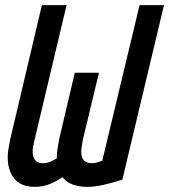

<svg xmlns="http://www.w3.org/2000/svg" viewBox="-20 -713 658 747"><path d="M117 14Q78 14 55 -1Q32 -16 21 -42Q10 -68 10 -100Q10 -117 13 -135Q16 -153 20 -172L143 -693H239L114 -167Q111 -155 109 -144Q107 -133 107 -124Q107 -101 117 -89.5Q127 -78 148 -78Q162 -78 175 -83.5Q188 -89 201 -97Q201 -118 204 -136.5Q207 -155 211 -175L271 -430H365L302 -168Q300 -154 298 -143Q296 -132 296 -123Q296 -101 306 -89.5Q316 -78 337 -78Q346 -78 356 -80.5Q366 -83 378 -88L523 -693H618L456 -14Q414 -1 381.5 6.5Q349 14 319 14Q288 14 263 5Q238 -4 223 -24Q198 -6 171 4Q144 14 117 14Z"/></svg>

Font: Ubuntu Sans Mono Medium
Style: Italic
Weight: 500
Italic angle: -13.5°
Monospace: yes
Designer: Dalton Maag Ltd
Foundry: Dalton Maag Ltd
Version: Version 1.006